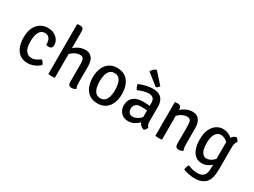

<svg xmlns="http://www.w3.org/2000/svg" viewBox="-58 -1478 3229 2440"><g transform="rotate(30 1557.0 -258.0)"><path d="M342 -305.5Q343.5 -337.5 336.2 -366Q329 -394.5 308.8 -412.5Q288.5 -430.5 251 -430.5Q202.5 -430.5 174.5 -383.5Q146.5 -336.5 146.5 -243.5Q146.5 -152.5 177.2 -110.2Q208 -68 262.5 -68Q297.5 -68 328.2 -84Q359 -100 385.5 -119.5Q398.5 -111.5 411 -94.2Q423.5 -77 427.5 -60.5Q393.5 -27.5 347.5 -7.2Q301.5 13 248 13Q194.5 13 156 -7.8Q117.5 -28.5 93 -64.2Q68.5 -100 57 -146.2Q45.5 -192.5 45.5 -243.5Q45.5 -335.5 75.5 -393.5Q105.5 -451.5 153.2 -478.8Q201 -506 253.5 -506Q299.5 -506 333.2 -492Q367 -478 389.2 -456Q411.5 -434 422.2 -407.8Q433 -381.5 433 -356.5Q433 -332 421.5 -316.8Q410 -301.5 383 -301.5Q371.5 -301.5 362 -302.5Q352.5 -303.5 342 -305.5Z M646.5 0Q626.5 4 598.5 4Q572.5 4 551 0V-729L557.5 -735.5H594Q625.5 -735.5 636 -720.2Q646.5 -705 646.5 -672ZM939.5 -103.5Q939.5 -77.5 942.8 -54.5Q946 -31.5 955 -14.5Q944.5 -5.5 927.8 0.5Q911 6.5 893.5 6.5Q865 6.5 853.5 -9.2Q842 -25 842 -56V-314Q842 -366 828.8 -389.5Q815.5 -413 777.5 -413Q751 -413 721 -400.5Q691 -388 664.5 -365.8Q638 -343.5 622 -313.5V-409Q655 -448 704.2 -474.8Q753.5 -501.5 807.5 -501.5Q854.5 -501.5 883.5 -479.8Q912.5 -458 926 -421Q939.5 -384 939.5 -338.5Z M1489 -246.5Q1489 -170.5 1464.8 -112Q1440.5 -53.5 1392.8 -20.2Q1345 13 1274 13Q1203 13 1155.5 -20.5Q1108 -54 1084 -112.8Q1060 -171.5 1060 -246.5Q1060 -322.5 1084.2 -381Q1108.5 -439.5 1156.2 -472.8Q1204 -506 1274 -506Q1345.5 -506 1393.2 -472.5Q1441 -439 1465 -380.5Q1489 -322 1489 -246.5ZM1161 -246.5Q1161 -199.5 1171 -157.2Q1181 -115 1205.8 -88.8Q1230.5 -62.5 1275 -62.5Q1319 -62.5 1343.5 -88.8Q1368 -115 1378 -157.2Q1388 -199.5 1388 -246.5Q1388 -293.5 1378 -335.8Q1368 -378 1343.5 -404.8Q1319 -431.5 1275 -431.5Q1230.5 -431.5 1205.8 -404.8Q1181 -378 1171 -335.8Q1161 -293.5 1161 -246.5Z M1579.5 -134Q1579.5 -191 1604.5 -227.5Q1629.5 -264 1672.5 -281.2Q1715.5 -298.5 1770 -298.5Q1798.5 -298.5 1834.2 -296Q1870 -293.5 1900 -286V-220Q1873 -226.5 1839 -228.5Q1805 -230.5 1775.5 -230.5Q1728.5 -230.5 1702.8 -206.8Q1677 -183 1677 -141Q1677 -109 1694.8 -87Q1712.5 -65 1746.5 -65Q1783.5 -65 1825.2 -91Q1867 -117 1895 -167.5L1910.5 -90.5Q1892.5 -69.5 1866 -45.5Q1839.5 -21.5 1804.5 -4.2Q1769.5 13 1726 13Q1676.5 13 1644 -9Q1611.5 -31 1595.5 -64.8Q1579.5 -98.5 1579.5 -134ZM1993 -43Q1989 -30 1978.2 -15Q1967.5 0 1955 7.5Q1924.5 0.5 1906.2 -16.5Q1888 -33.5 1879 -56.8Q1870 -80 1868.5 -106.5V-333Q1868.5 -382 1846.5 -403Q1824.5 -424 1785.5 -424Q1747 -424 1706.8 -412.5Q1666.5 -401 1627 -385Q1615 -397 1606.8 -417.8Q1598.5 -438.5 1597.5 -457.5Q1625 -469.5 1659.8 -480Q1694.5 -490.5 1731.8 -497Q1769 -503.5 1803 -503.5Q1852.5 -503.5 1889 -485.2Q1925.5 -467 1945.2 -430Q1965 -393 1965 -336V-131Q1965 -102 1970.2 -80.5Q1975.5 -59 1993 -43ZM1718 -735.5Q1695.5 -728.5 1675.2 -709.8Q1655 -691 1647.5 -670L1817 -537.5Q1830.5 -541.5 1842.5 -552.8Q1854.5 -564 1860 -577.5Z M2164 -497.5Q2195 -497.5 2206.8 -479.2Q2218.5 -461 2218.5 -428V0Q2198.5 4 2170.5 4Q2142 4 2121 0V-491L2127.5 -497.5ZM2511.5 -103.5Q2511.5 -77.5 2514.8 -54.5Q2518 -31.5 2527 -14.5Q2516 -5.5 2499.5 0.5Q2483 6.5 2465.5 6.5Q2437 6.5 2425.2 -9.2Q2413.5 -25 2413.5 -56V-315Q2413.5 -367 2400.5 -390.2Q2387.5 -413.5 2349.5 -413.5Q2323 -413.5 2293 -401.2Q2263 -389 2236.5 -366.5Q2210 -344 2193.5 -314.5V-409.5Q2227 -448.5 2276.2 -475.2Q2325.5 -502 2379.5 -502Q2426.5 -502 2455.5 -480.2Q2484.5 -458.5 2498 -421.8Q2511.5 -385 2511.5 -339.5Z M3063 -450Q3046.5 -435 3040.8 -408.8Q3035 -382.5 3035 -353V-53.5Q3035 3 3029.8 42Q3024.5 81 3014 108Q3003.5 135 2988 154.5Q2964.5 183.5 2922.8 202Q2881 220.5 2825 220.5Q2779 220.5 2733 210.5Q2687 200.5 2653 186.5Q2653.5 168 2660.8 146.8Q2668 125.5 2679 112.5Q2710.5 127.5 2748.5 135.8Q2786.5 144 2815.5 144Q2867.5 144 2894.5 124.5Q2921.5 105 2931 72.5Q2940.5 40 2940.5 1V-370.5Q2940.5 -417 2959.2 -453.5Q2978 -490 3025 -500.5Q3037.5 -493 3048.5 -478.2Q3059.5 -463.5 3063 -450ZM2632 -245.5Q2632 -334.5 2660 -392.2Q2688 -450 2731.8 -478Q2775.5 -506 2822 -506Q2865 -506 2896.8 -493.2Q2928.5 -480.5 2951.8 -460.8Q2975 -441 2992.5 -420L2979.5 -336Q2953.5 -375.5 2914.8 -401.2Q2876 -427 2837 -427Q2807.5 -427 2783.5 -407.5Q2759.5 -388 2745.5 -347.8Q2731.5 -307.5 2731.5 -245Q2731.5 -154 2758.8 -113.8Q2786 -73.5 2824 -73.5Q2865 -73.5 2902.8 -100.2Q2940.5 -127 2961.5 -167.5L2976 -91Q2962.5 -68.5 2937.8 -45.8Q2913 -23 2879.2 -7.2Q2845.5 8.5 2805 8.5Q2747.5 8.5 2709 -23.2Q2670.5 -55 2651.2 -112.2Q2632 -169.5 2632 -245.5Z"/></g></svg>

Font: Signika Negative
Style: Regular
Weight: 400
Designer: Anna Giedry
Foundry: Anna Giedry
Version: Version 2.001